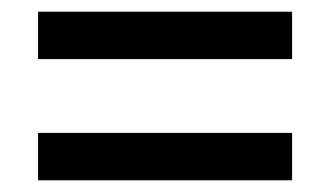

<svg xmlns="http://www.w3.org/2000/svg" viewBox="-20 -516 566 328"><path d="M45 -415H479V-496H45ZM45 -208H479V-289H45Z"/></svg>

Font: Noto Sans Thai Looped SemiCondensed Medium
Style: Regular
Weight: 500
Width: 4
Designer: Sasikarn Vongin, Ben Mitchell
Foundry: The Fontpad Ltd
Version: Version 1.001